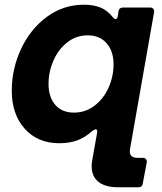

<svg xmlns="http://www.w3.org/2000/svg" viewBox="-20 -596 688 815"><path d="M586 183Q584 199 567 199H483Q427 199 398 176Q369 153 369 109Q369 98 372 81L392 -31L393 -37Q393 -47 386 -47Q381 -47 373 -41Q341 -12 307.5 0Q274 12 232 12Q140 12 85 -49.5Q30 -111 30 -211Q30 -304 69.5 -388.5Q109 -473 179 -524.5Q249 -576 336 -576Q377 -576 406.5 -564Q436 -552 458 -524Q465 -515 471 -515Q477 -515 480 -527L483 -548Q486 -564 502 -564H618Q626 -564 630.5 -558.5Q635 -553 634 -544L532 36Q531 41 531 47Q531 74 564 74H587Q595 74 599.5 79.5Q604 85 603 93ZM462 -323Q462 -379 432.5 -412.5Q403 -446 352 -446Q304 -446 266 -416.5Q228 -387 207 -339Q186 -291 186 -240Q186 -184 214.5 -151Q243 -118 294 -118Q343 -118 381.5 -147.5Q420 -177 441 -224.5Q462 -272 462 -323Z"/></svg>

Font: Open Sauce Two ExtraBold Italic
Style: Regular
Weight: 800
Italic angle: -10°
Designer: Alfredo Marco Pradil
Foundry: Creative Sauce Fz LLC
Version: Version 1.477